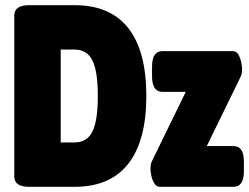

<svg xmlns="http://www.w3.org/2000/svg" viewBox="-20 -720 960 740"><path d="M92 0Q35 0 35 -40V-660Q35 -700 92 -700H268Q405 -700 474.5 -611.5Q544 -523 544 -350Q544 -178 474.5 -89Q405 0 268 0ZM214 -171H268Q315 -171 336 -212.5Q357 -254 357 -350Q357 -446 336 -487.5Q315 -529 268 -529H214ZM596 0Q583 0 575 -13Q567 -26 563.5 -42Q560 -58 560 -67Q560 -83 562 -89.5Q564 -96 570 -108L696 -366H606Q566 -366 566 -426V-463Q566 -523 606 -523H877Q891 -523 898.5 -510Q906 -497 909.5 -481Q913 -465 913 -456Q913 -440 911 -433.5Q909 -427 903 -415L777 -157H880Q920 -157 920 -97V-60Q920 0 880 0Z"/></svg>

Font: Asap Condensed Black
Style: Regular
Weight: 900
Width: 3
Designer: Pablo Cosgaya
Foundry: Omnibus-Type
Version: Version 3.001; ttfautohint (v1.8.4.7-5d5b)